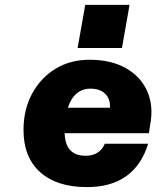

<svg xmlns="http://www.w3.org/2000/svg" viewBox="-20 -755 638 784"><path d="M328 -735H509L478 -559H297ZM76 -224Q76 -307 110.5 -371.5Q145 -436 205.5 -473.5Q266 -511 346 -511Q433 -511 493.5 -477Q554 -443 581 -383Q608 -323 593 -244L588 -211H244Q247 -119 329 -119Q387 -119 408 -168H585Q530 9 335 9Q212 9 144 -52Q76 -113 76 -224ZM350 -393Q283 -393 257 -315H429Q431 -351 409.5 -372Q388 -393 350 -393Z"/></svg>

Font: Overused Grotesk ExtraBold
Style: Italic
Weight: 800
Italic angle: -10°
Version: Version 0.003